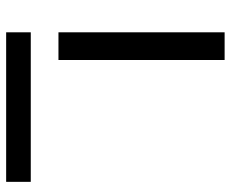

<svg xmlns="http://www.w3.org/2000/svg" viewBox="-83 -667 750 624"><g transform="rotate(90 292.0 -355.0)"><path d="M85 -80H571V0H85ZM175 -710V-170H85V-710Z"/></g></svg>

Font: Raleway Medium Alt1
Style: Regular
Weight: 500
Designer: Matt McInerney, Pablo Impallari, Rodrigo Fuenzalida
Foundry: Matt McInerney, Pablo Impallari, Rodrigo Fuenzalida
Version: Version 3.000g; ttfautohint (v1.5) -l 8 -r 28 -G 28 -x 14 -D